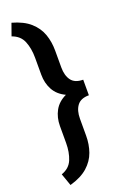

<svg xmlns="http://www.w3.org/2000/svg" viewBox="-179 -834 691 1064"><g transform="rotate(-20 166.0 -301.5)"><path d="M40.5 177.2 15.1 105Q63 88.4 80.1 46.4Q97.2 4.4 97.2 -50.3V-149.9Q97.2 -199.7 118.9 -239.5Q140.6 -279.3 187.5 -301.3Q140.6 -323.2 118.9 -363Q97.2 -402.8 97.2 -452.6V-552.7Q97.2 -607.4 80.1 -649.7Q63 -691.9 15.1 -708.5L40.5 -779.8Q107.4 -761.2 145.5 -727.3Q183.6 -693.4 199.5 -648.7Q215.3 -604 215.3 -552.7V-452.6Q215.3 -404.3 236.6 -375.7Q257.8 -347.2 306.2 -347.2V-255.4Q257.8 -255.4 236.6 -226.8Q215.3 -198.2 215.3 -149.9V-50.3Q215.3 1 199.5 45.7Q183.6 90.3 145.5 124.3Q107.4 158.2 40.5 177.2Z"/></g></svg>

Font: Vazirmatn RD SemiBold
Style: Regular
Weight: 600
Designer: Saber Rastikerdar
Foundry: Saber Rastikerdar
Version: Version 32.102